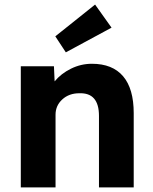

<svg xmlns="http://www.w3.org/2000/svg" viewBox="-20 -820 669 840"><path d="M71 0V-530H216L219 -464Q247 -498 290.5 -519.5Q334 -541 382 -541Q472 -541 518.5 -486.5Q565 -432 565 -325V0H413V-313Q413 -415 327 -412Q282 -412 252.5 -385Q223 -358 223 -318V0ZM268 -591 222 -661 396 -800 468 -699Z"/></svg>

Font: Readex Pro bold
Style: Bold
Weight: 700
Designer: Bonnie Shaver-Troup, Thomas Jockin
Foundry: Lexend
Version: Version 1.200; ttfautohint (v1.8.3)